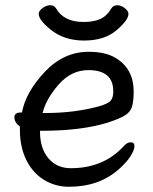

<svg xmlns="http://www.w3.org/2000/svg" viewBox="-20 -690 583 734"><path d="M471 -637Q471 -613 425 -574Q379 -535 301.5 -535Q224 -535 172 -578Q128 -614 128 -637Q128 -648 142.5 -659Q157 -670 172 -670Q187 -670 195 -657Q224 -606 300 -606Q337 -606 362.5 -617Q388 -628 405 -657Q413 -670 428 -670Q443 -670 457 -659Q471 -648 471 -637ZM60 -260H64Q78 -337 150.5 -414.5Q223 -492 319 -492Q383 -492 421 -469Q491 -428 491 -340Q491 -305 485 -283.5Q479 -262 458 -249Q437 -236 391 -221Q290 -190 140 -190H133V-186Q133 -123 165 -85Q197 -47 251 -47Q374 -47 451 -129Q465 -146 479.5 -146Q494 -146 494 -131.5Q494 -117 479 -93Q464 -69 433 -42Q358 24 244 24Q191 24 148 -2.5Q105 -29 80.5 -78.5Q56 -128 56 -195V-206Q35 -222 35 -241Q35 -260 60 -260ZM155 -258Q266 -258 360 -284Q394 -294 403.5 -305.5Q413 -317 413 -341Q413 -422 318 -422Q252 -422 203.5 -366Q155 -310 143 -258Z"/></svg>

Font: LXGW WenKai Lite
Style: Bold
Weight: 700
Designer: LXGW / Fontworks Inc.
Foundry: LXGW / Fontworks Inc.
Version: Version 1.330;April 28, 2024